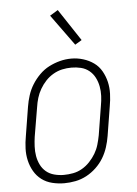

<svg xmlns="http://www.w3.org/2000/svg" viewBox="-54 -803 608 853"><g transform="rotate(-5 250.0 -376.5)"><path d="M198 8Q171 8 144.5 1.5Q118 -5 97.5 -20.5Q77 -36 64 -58.5Q51 -81 45 -107Q39 -133 40 -160.5Q41 -188 46 -215L67 -345Q71 -370 79 -395Q87 -420 101 -442.5Q115 -465 134.5 -484.5Q154 -504 177.5 -516Q201 -528 226 -534.5Q251 -541 277 -541Q304 -541 330 -533Q356 -525 377 -510Q398 -495 411 -472Q424 -449 430 -423.5Q436 -398 435 -370Q434 -342 429 -315L408 -185Q404 -160 396 -135Q388 -110 374.5 -87.5Q361 -65 341 -46Q321 -27 297.5 -14.5Q274 -2 248.5 3Q223 8 198 8ZM199 -29Q220 -29 241 -33Q262 -37 281 -48Q300 -59 315.5 -75.5Q331 -92 342 -110.5Q353 -129 359 -149.5Q365 -170 369 -191L390 -321Q394 -342 395 -364Q396 -386 392 -407Q388 -428 378.5 -446.5Q369 -465 353 -478Q337 -491 316.5 -496Q296 -501 274 -501Q253 -501 232.5 -496.5Q212 -492 193 -481Q174 -470 159 -454Q144 -438 133 -419Q122 -400 116 -380Q110 -360 107 -339L85 -209Q82 -188 81 -166Q80 -144 83.5 -123.5Q87 -103 96 -84.5Q105 -66 120.5 -53Q136 -40 157 -34.5Q178 -29 199 -29ZM300 -601 200 -739 236 -761 330 -619Z"/></g></svg>

Font: Iosevka Slab XLtObl
Style: Regular
Weight: 200
Italic angle: -9°
Monospace: yes
Designer: Belleve Invis
Foundry: Belleve Invis
Version: Version 11.1.1; ttfautohint (v1.8.3)